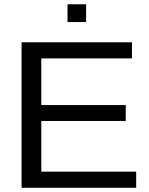

<svg xmlns="http://www.w3.org/2000/svg" viewBox="-20 -888 707 908"><path d="M82 0V-688H604V-611.8H175.3V-391.1H574.7V-315.9H175.3V-76.2H624V0ZM299.3 -783.7V-867.7H387.2V-783.7Z"/></svg>

Font: Arial
Style: Regular
Weight: 400
Designer: Steve Matteson
Foundry: Ascender Corporation
Version: Version 2.00.3